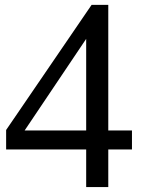

<svg xmlns="http://www.w3.org/2000/svg" viewBox="-20 -760 601 780"><path d="M352.1 -740.2H419.9V-230H516.1V-152.8H419.9V0H330.1V-152.8H4.9V-231.9ZM80.1 -230H330.1V-602.1Z"/></svg>

Font: Amethysta
Style: Regular
Weight: 400
Designer: Konstantin Vinogradov, Alexei Vanyashin
Foundry: Cyreal (www.cyreal.org)
Version: Version 1.003